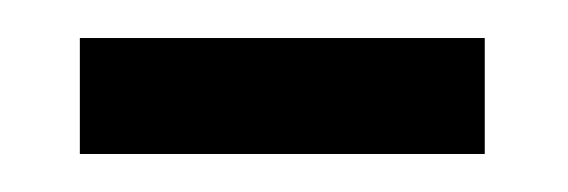

<svg xmlns="http://www.w3.org/2000/svg" viewBox="-20 -612 299 101"><path d="M22 -531H235V-592H22Z"/></svg>

Font: Noto Serif Hebrew Condensed Light
Style: Regular
Weight: 300
Width: 3
Designer: Monotype Design Team
Foundry: Monotype Imaging Inc.
Version: Version 2.004